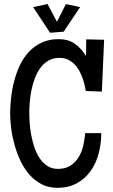

<svg xmlns="http://www.w3.org/2000/svg" viewBox="-20 -896 544 922"><path d="M480 -705.1 469.2 -456.1 392.1 -459Q389.2 -476.1 384.5 -494.6Q379.9 -513.2 372.8 -530.8Q365.7 -548.3 356 -564.2Q346.2 -580.1 333 -592Q319.8 -604 303.2 -611.1Q286.6 -618.2 266.1 -618.2Q235.4 -618.2 212.6 -605Q189.9 -591.8 173.8 -569.8Q157.7 -547.9 147.2 -519.8Q136.7 -491.7 130.9 -462.4Q125 -433.1 122.8 -404.5Q120.6 -376 120.6 -353.5Q120.6 -332.5 122.6 -304.4Q124.5 -276.4 130.1 -246.6Q135.7 -216.8 145.5 -187.7Q155.3 -158.7 170.7 -136Q186 -113.3 207.5 -99.1Q229 -85 258.3 -85Q293.9 -85 318.1 -100.6Q342.3 -116.2 357.4 -140.9Q372.6 -165.5 379.6 -196Q386.7 -226.6 389.2 -256.8H466.3Q466.3 -206.5 453.9 -159.2Q441.4 -111.8 415.5 -75.2Q389.6 -38.6 349.9 -16.4Q310.1 5.9 255.4 5.9Q213.4 5.9 180.2 -11.2Q147 -28.3 121.8 -56.9Q96.7 -85.4 79.1 -122.3Q61.5 -159.2 50.3 -198.7Q39.1 -238.3 33.9 -277.6Q28.8 -316.9 28.8 -349.6Q28.8 -386.7 33.4 -427.7Q38.1 -468.8 48.6 -508.5Q59.1 -548.3 76.4 -584.5Q93.8 -620.6 119.6 -647.9Q145.5 -675.3 180.7 -691.7Q215.8 -708 261.2 -708Q307.1 -708 338.4 -686.5Q369.6 -665 393.1 -627L394 -707ZM364.7 -861.8 285.6 -743.7 220.2 -738.8 139.2 -861.8 208.5 -876.5 253.4 -791.5 296.4 -876.5Z"/></svg>

Font: Maiden Orange
Style: Regular
Weight: 400
Designer: Astigmatic (AOETI)
Foundry: Astigmatic (AOETI)
Version: Version 1.000